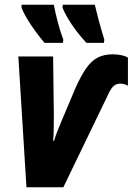

<svg xmlns="http://www.w3.org/2000/svg" viewBox="-20 -786 557 806"><path d="M91 0 57 -549H203L206 -301Q206 -268 205.5 -242.5Q205 -217 203 -195H207Q212 -212 220 -233Q228 -254 235 -270L297 -417Q320 -468 341.5 -499Q363 -530 389.5 -544Q416 -558 454 -558Q471 -558 488.5 -554.5Q506 -551 517 -544V-426Q501 -435 485 -435Q467 -435 455 -423Q443 -411 429 -379L246 0ZM343 -606Q322 -628 301 -655.5Q280 -683 264.5 -709.5Q249 -736 242 -756L244 -766H378Q384 -740 394 -702.5Q404 -665 418 -619L416 -606ZM167 -606Q149 -627 128.5 -655Q108 -683 92 -710Q76 -737 70 -756L71 -766H206Q212 -734 222.5 -693.5Q233 -653 246 -619L244 -606Z"/></svg>

Font: Noto Sans Condensed ExtraBold
Style: Italic
Weight: 800
Width: 3
Italic angle: -12°
Designer: Monotype Design Team
Foundry: Monotype Imaging Inc.
Version: Version 2.013; ttfautohint (v1.8.4.7-5d5b)